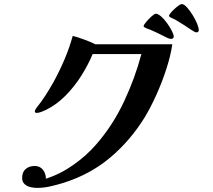

<svg xmlns="http://www.w3.org/2000/svg" viewBox="-20 -884 1040 937"><path d="M821 -668Q813 -613 792 -548Q771 -483 743 -421Q715 -359 686 -311Q616 -198 519 -116Q422 -34 294 7Q262 17 228 25Q194 33 160 33Q145 33 128 29Q111 25 99.5 14Q88 3 88 -16Q88 -44 105 -59Q122 -74 149 -74Q175 -74 189.5 -55.5Q204 -37 204 -12Q274 -34 339 -80Q404 -126 451 -181Q531 -273 585 -388Q639 -503 670 -620H432Q411 -569 377.5 -515.5Q344 -462 300 -417.5Q256 -373 205 -348Q197 -344 183 -338.5Q169 -333 159 -333Q150 -333 150 -341Q150 -345 152 -347Q153 -349 154 -351.5Q155 -354 156 -355Q181 -386 202 -418.5Q223 -451 242 -485Q271 -538 295 -594.5Q319 -651 335 -709Q364 -701 395 -689.5Q426 -678 445 -668ZM828 -704Q828 -701 824 -697.5Q820 -694 817 -694Q806 -694 797 -699Q776 -710 745.5 -724.5Q715 -739 692 -747Q689 -749 685 -751Q681 -753 681 -757Q681 -762 693 -776.5Q705 -791 719.5 -804Q734 -817 740 -817Q751 -817 766 -804Q781 -791 795 -771.5Q809 -752 818.5 -733.5Q828 -715 828 -704ZM950 -738Q950 -726 939 -726Q933 -726 924.5 -731.5Q916 -737 911 -740Q895 -751 878.5 -761.5Q862 -772 845 -782Q838 -787 831 -790Q824 -793 816 -797Q813 -799 809 -801Q805 -803 805 -807Q805 -813 817.5 -826.5Q830 -840 845 -852Q860 -864 867 -864Q878 -864 892 -848.5Q906 -833 919.5 -811.5Q933 -790 941.5 -769.5Q950 -749 950 -738Z"/></svg>

Font: Kaisei Decol
Style: Bold
Weight: 700
Designer: Font-Kai, 金井和夫
Foundry: KAZUO KANAI
Version: Version 5.003